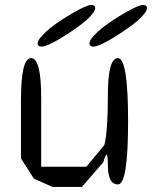

<svg xmlns="http://www.w3.org/2000/svg" viewBox="-20 -730 602 760"><path d="M447 -500Q487 -500 487 -250Q487 0 447 0Q407 0 407 -76Q407 -153 389 -88L304 10H188L114 -23L63 -103V-334Q63 -500 103 -500Q143 -500 143 -344V-70H322L393 -156Q407 -210 407 -354Q407 -500 447 -500ZM430 -652Q485 -687 518 -702Q551 -717 560 -705Q568 -693 543 -666Q518 -639 465 -604Q411 -568 378 -553.5Q345 -539 336 -551Q328 -563 352.5 -590Q377 -617 430 -652ZM225 -652Q280 -687 313 -702Q346 -717 355 -705Q363 -693 338 -666Q313 -639 260 -604Q206 -568 173 -553.5Q140 -539 131 -551Q123 -563 147.5 -590Q172 -617 225 -652Z"/></svg>

Font: Syne Mono
Style: Regular
Weight: 400
Monospace: yes
Designer: Lucas Descroix
Foundry: Bonjour Monde
Version: Version 2.000; ttfautohint (v1.8.3)